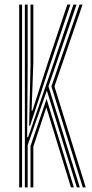

<svg xmlns="http://www.w3.org/2000/svg" viewBox="-20 -820 401 840"><path d="M88.8 0V-800H101V-528L98.8 -220H103L208 -524.8L301.2 -800H315L192 -442.2L329.2 0H316.2L185 -424L101 -185V0ZM113.5 0V-181.2L183.8 -387L303.2 0H290.5L182.8 -350L125.8 -178.8V0ZM64 0V-800H76.5V0ZM342.2 0 205 -442 328 -800H341.2L218.2 -441.8L355.2 0ZM107.5 -269.8 113.5 -535.5V-800H125.8V-544.8L118.2 -335.8H121.8L189.5 -546L274.5 -800H288L199 -536.2L111.5 -269.8Z"/></svg>

Font: Big Shoulders Inline Text Thin Light
Style: Regular
Weight: 300
Version: Version 2.002